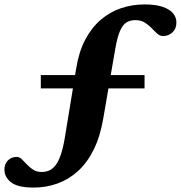

<svg xmlns="http://www.w3.org/2000/svg" viewBox="-82 -712 818 868"><path d="M102.5 -312.5V-372.5H571.5V-312.5ZM69.5 136Q-0.5 136 -31.2 112.8Q-62 89.5 -62 54Q-62 29.5 -46.5 13.5Q-31 -2.5 -6 -2.5Q6 -2.5 16.8 7.8Q27.5 18 39.8 31.5Q52 45 68 55.2Q84 65.5 107 65.5Q124.5 65.5 140.2 58.8Q156 52 169.2 35Q182.5 18 193 -12.8Q203.5 -43.5 211.5 -92L262.5 -403Q274.5 -477.5 303 -532Q331.5 -586.5 372.8 -622Q414 -657.5 464.8 -674.8Q515.5 -692 572 -692Q620 -692 652 -681.5Q684 -671 699.8 -652.5Q715.5 -634 715.5 -610Q715.5 -582 697.5 -565.5Q679.5 -549 655.5 -549Q641 -549 629 -559.8Q617 -570.5 603.5 -584.8Q590 -599 572.5 -610Q555 -621 530.5 -621Q507 -621 490 -610.8Q473 -600.5 460.8 -572.8Q448.5 -545 439 -491L384.5 -174.5Q370.5 -93.5 341.2 -34.8Q312 24 270.2 61.8Q228.5 99.5 177.5 117.8Q126.5 136 69.5 136Z"/></svg>

Font: Newsreader
Style: Bold
Weight: 700
Designer: Hugues Gentile
Foundry: Production Type
Version: Version 1.003